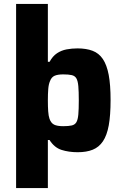

<svg xmlns="http://www.w3.org/2000/svg" viewBox="-20 -763 625 972"><path d="M61.5 189V-743H222.3V-450.2H231.1Q246.6 -478.9 268.6 -493.4Q290.5 -508 317.2 -513Q344 -518 372.3 -518Q416.8 -518 448.6 -505.9Q480.5 -493.9 500.6 -464.3Q520.7 -434.7 530.3 -384Q539.8 -333.3 539.8 -256.4Q539.8 -179.6 530.6 -128.6Q521.3 -77.6 501.2 -47.8Q481.2 -18 449.7 -5.2Q418.2 7.6 373.2 7.6Q328.3 7.6 291.6 -4.1Q254.9 -15.8 230.6 -54.4H222.3V189ZM300.1 -124.2Q327.5 -124.2 343.3 -127.9Q359.2 -131.6 366.6 -144.2Q374.1 -156.9 376.5 -183.2Q378.9 -209.4 378.9 -255Q378.9 -300.6 376.5 -327.1Q374.1 -353.6 366.6 -366.3Q359.2 -379 343.3 -382.7Q327.5 -386.4 300.1 -386.4Q272.1 -386.4 256.3 -379.4Q240.5 -372.3 233.4 -353Q226.2 -337 224.3 -312.6Q222.3 -288.2 222.3 -255Q222.3 -221.9 224 -199Q225.6 -176 230.6 -161.8Q238 -140.1 253.8 -132.1Q269.7 -124.2 300.1 -124.2Z"/></svg>

Font: Saira Thin
Style: Regular
Weight: 100
Designer: Hector Gatti with collaboration of the Omnibus-Type team
Foundry: Omnibus-Type
Version: Version 1.101